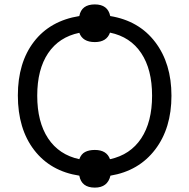

<svg xmlns="http://www.w3.org/2000/svg" viewBox="-20 -792 859 871"><path d="M757.8 -357.9Q757.8 -210.4 683.8 -113.5Q609.9 -16.6 481 4.9Q468.3 59.1 410.2 59.1Q349.6 59.1 339.8 4.9Q209 -15.1 135 -111.3Q61 -207.5 61 -358.9Q61 -507.8 134 -602.8Q207 -697.8 339.8 -719.2Q349.6 -772 410.2 -772Q469.2 -772 480 -719.2Q610.8 -697.8 684.3 -600.8Q757.8 -503.9 757.8 -357.9ZM148.9 -357.9Q148.9 -238.8 198.2 -164.3Q247.6 -89.8 339.8 -69.8Q348.1 -93.3 366 -102.5Q383.8 -111.8 410.2 -111.8Q463.9 -111.8 479 -69.8Q571.3 -89.8 620.6 -164.3Q669.9 -238.8 669.9 -357.9Q669.9 -477.1 620.6 -551Q571.3 -625 479 -644Q463.9 -601.1 410.2 -601.1Q355 -601.1 339.8 -643.1Q247.6 -624 198.2 -550.5Q148.9 -477.1 148.9 -357.9Z"/></svg>

Font: XL-Viking
Style: Regular
Weight: 400
Foundry: Ascender Corporation
Version: Version 1.10 March 23, 2015